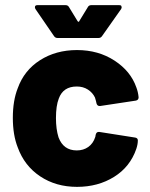

<svg xmlns="http://www.w3.org/2000/svg" viewBox="-20 -720 584 748"><path d="M280 8Q198 8 136.5 -33Q75 -74 49 -146Q30 -194 30 -261Q30 -328 49 -376Q74 -446 136 -485.5Q198 -525 280 -525Q363 -525 426 -484Q489 -443 511 -380Q518 -362 520 -341Q520 -330 509 -328L370 -307H368Q359 -307 356 -317L354 -326Q352 -334 350 -340Q341 -359 322.5 -371Q304 -383 279 -383Q226 -383 209 -336Q198 -308 198 -260Q198 -217 208 -185Q227 -134 279 -134Q305 -134 324 -147.5Q343 -161 351 -186Q352 -188 352 -192Q353 -193 353 -196Q356 -206 364 -206Q365 -206 367 -206L507 -184Q517 -182 517 -173Q517 -158 511 -140Q487 -70 424.5 -31Q362 8 280 8ZM118 -685Q116 -689 116 -692Q116 -700 126 -700H235Q245 -700 249 -692L282 -638Q284 -635 286 -635Q288 -635 289 -638L322 -692Q326 -700 336 -700H444Q451 -700 452.5 -697Q454 -694 454 -692Q454 -689 452 -685L378 -580Q373 -572 364 -572H204Q195 -572 190 -580Z"/></svg>

Font: LinhAnh ExtBd
Style: Regular
Weight: 800
Designer: Jeremy Tribby
Foundry: Tribby Type
Version: Version 1.408